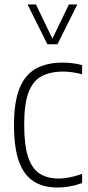

<svg xmlns="http://www.w3.org/2000/svg" viewBox="-20 -828 395 857"><path d="M237 9Q174.5 9 131.2 -17.8Q88 -44.5 65.2 -105.8Q42.5 -167 42.5 -270Q42.5 -373.5 67.5 -434.5Q92.5 -495.5 140.8 -522Q189 -548.5 259.5 -548.5Q279.5 -548.5 302 -546Q324.5 -543.5 346.5 -537.5V-496.5Q322.5 -503 300.2 -505.8Q278 -508.5 263.5 -508.5Q204 -508.5 165.2 -487.5Q126.5 -466.5 107.2 -415.2Q88 -364 88 -272.5Q88 -179.5 105.5 -127Q123 -74.5 157.5 -52.8Q192 -31 243 -31Q264.5 -31 290 -36Q315.5 -41 346.5 -52V-11Q317.5 -0.5 290.2 4.2Q263 9 237 9ZM191.5 -630.5 103 -808H140.5L214 -655.5L287.5 -808H325L236.5 -630.5Z"/></svg>

Font: Encode Sans Condensed ExtraLight
Style: Regular
Weight: 200
Width: 3
Designer: Multiple Designers
Foundry: Impallari Type
Version: Version 3.000; ttfautohint (v1.8.3) -l 8 -r 50 -G 200 -x 14 